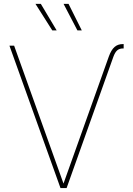

<svg xmlns="http://www.w3.org/2000/svg" viewBox="-20 -961 680 981"><path d="M536.1 -672.4Q548.3 -706.1 565.2 -720.9Q582 -735.8 607.9 -735.8H611.8V-713.4H607.9Q589.8 -713.4 578.6 -703.4Q567.4 -693.4 559.1 -670.4L320.3 0H289.1L28.3 -727.5H52.2L305.2 -21H303.7ZM375.5 -805.7 304.7 -941.4H330.1L397.9 -805.7ZM247.1 -805.7 161.1 -941.4H188.5L269.5 -805.7Z"/></svg>

Font: Inter 17pt Thin
Style: Regular
Weight: 250
Version: Version 4.001;git-66647c0bb